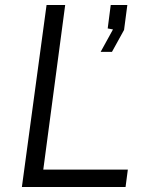

<svg xmlns="http://www.w3.org/2000/svg" viewBox="-20 -743 587 763"><path d="M165 -723 67 0H479L488 -69H152L239 -723ZM380 -537H425L473 -624L486 -723H420L408 -630L429 -626Z"/></svg>

Font: United Sans Light
Style: Italic
Weight: 300
Italic angle: -8°
Designer: Pablo Impallari, Rodrigo Fuenzalida (Modified by Dan O. Williams)
Version: Version 1.000;PS 001.000;hotconv 1.0.88;makeotf.lib2.5.64775